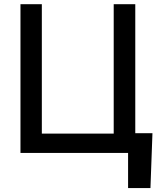

<svg xmlns="http://www.w3.org/2000/svg" viewBox="-20 -748 806 939"><path d="M725.6 -96.7Q722.7 -29.3 715.8 171.9Q688.5 171.9 606.4 171.9Q606.4 128.9 606.4 0Q593.8 0 554.7 0Q554.7 -24.4 554.7 -96.7Q597.7 -96.7 725.6 -96.7ZM80.1 0Q80.1 -181.6 80.1 -727.5Q106.4 -727.5 184.6 -727.5Q184.6 -569.3 184.6 -94.7Q272.5 -94.7 536.1 -94.7Q536.1 -252.9 536.1 -727.5Q562.5 -727.5 641.6 -727.5Q641.6 -545.9 641.6 0Q501 0 80.1 0Z"/></svg>

Font: DeepSea
Style: Medium
Weight: 500
Designer: Stem
Version: Version 3.019;git-0a5106e0b